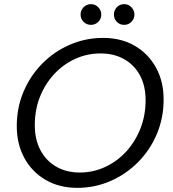

<svg xmlns="http://www.w3.org/2000/svg" viewBox="-20 -895 835 927"><path d="M353 12Q266 12 200 -26.5Q134 -65 97.5 -132.5Q61 -200 61 -286Q61 -375 93.5 -452Q126 -529 183.5 -587.5Q241 -646 317 -679Q393 -712 478 -712Q565 -712 630.5 -674Q696 -636 733 -569Q770 -502 770 -415Q770 -326 737.5 -248.5Q705 -171 647 -112.5Q589 -54 513.5 -21Q438 12 353 12ZM365 -62Q430 -62 488 -89Q546 -116 589.5 -163.5Q633 -211 658 -274.5Q683 -338 683 -411Q683 -481 655.5 -531.5Q628 -582 579 -609.5Q530 -637 466 -637Q400 -637 342.5 -610.5Q285 -584 241 -536.5Q197 -489 172.5 -426.5Q148 -364 148 -291Q148 -221 175.5 -169.5Q203 -118 252 -90Q301 -62 365 -62ZM580 -775Q558 -775 544 -789.5Q530 -804 530 -825Q530 -845 544 -860Q558 -875 580 -875Q600 -875 614.5 -860Q629 -845 629 -825Q629 -804 614.5 -789.5Q600 -775 580 -775ZM419 -775Q398 -775 383.5 -789.5Q369 -804 369 -825Q369 -845 383.5 -860Q398 -875 419 -875Q440 -875 454.5 -860Q469 -845 469 -825Q469 -804 454.5 -789.5Q440 -775 419 -775Z"/></svg>

Font: DeepMind Sans
Style: Italic
Weight: 400
Italic angle: -10°
Designer: Jonny Pinhorn / Modifications: Colophon Foundry
Foundry: Colophon Foundry
Version: Version 1.002; ttfautohint (v1.8.2)